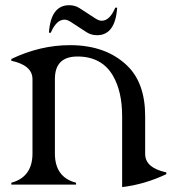

<svg xmlns="http://www.w3.org/2000/svg" viewBox="-20 -724 677 753"><path d="M251.5 -703.6Q274.4 -703.6 293 -691.4L354.5 -651.4Q368.2 -642.6 378.9 -642.6Q410.2 -642.6 432.1 -693.8H439.5Q432.1 -585.9 360.4 -585.9Q337.4 -585.9 318.8 -598.1L257.3 -638.2Q243.7 -647 232.9 -647Q201.2 -647 179.2 -595.7H171.9Q179.2 -703.6 251.5 -703.6ZM24.4 0V-7.3Q107.4 -29.8 107.4 -122.1V-413.6Q107.4 -467.8 24.4 -485.8V-492.7Q137.7 -546.9 254.4 -546.9Q396 -546.9 479.5 -465.8Q549.3 -397.9 549.3 -268.6V-120.1Q549.3 -65.9 632.3 -47.9V-41Q548.3 -1 459 9.8V-268.6Q459 -365.2 422.9 -427.2Q378.9 -502.4 283.7 -502.4Q195.3 -502.4 195.3 -414.1V-122.1Q195.3 -28.8 278.3 -7.3V0Z"/></svg>

Font: Modern Antiqua
Style: Book
Weight: 400
Designer: Wojciech Kalinowski "wmk69" (wmk69@o2.pl)
Foundry: Wojciech Kalinowski "wmk69" (wmk69@o2.pl)
Version: Version 3.1.0; 2021-05-28